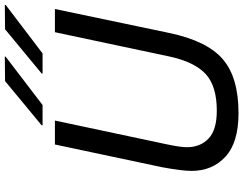

<svg xmlns="http://www.w3.org/2000/svg" viewBox="-124 -848 987 778"><g transform="rotate(-90 369.0 -459.5)"><path d="M624 -267Q592 -114 518 -50Q444 14 299 14Q180 14 122.5 -39Q65 -92 65 -176Q65 -216 80 -296L172 -730H269L173 -278Q161 -222 161 -195Q161 -141 196 -107.5Q231 -74 309 -74Q409 -74 458 -119.5Q507 -165 529 -268L627 -730H721ZM250 -780V-784L429 -932L529 -933L527 -929L332 -780ZM459 -780 460 -784 639 -932 738 -933 737 -929 541 -780Z"/></g></svg>

Font: Nacelle
Style: Italic
Weight: 400
Italic angle: -12°
Designer: Sora Sagano
Foundry: Sora Sagano
Version: Version 1.000;FEAKit 1.0